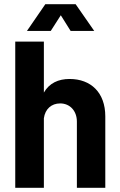

<svg xmlns="http://www.w3.org/2000/svg" viewBox="-20 -899 576 919"><path d="M53 0H190V-333C196 -377 226 -404 268 -404C315 -404 348 -368 348 -317V0H484V-342C484 -456 415 -521 313 -521C259 -521 216 -501 190 -456V-700H53ZM109 -751H223L271 -826L318 -751H431L342 -879H197Z"/></svg>

Font: Vanilla Cream ExtraBold
Style: Regular
Weight: 800
Designer: Jeremy Tribby, Jinavaṁso
Foundry: Tribby Type
Version: Version 1.422;Glyphs 3.1.2 (3151)